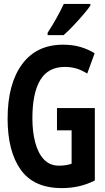

<svg xmlns="http://www.w3.org/2000/svg" viewBox="-20 -954 540 984"><path d="M297 10Q153 10 86 -84.5Q19 -179 19 -346Q19 -524 93 -624.5Q167 -725 303 -725Q353 -725 393 -713Q433 -701 465 -681L427 -577Q396 -596 369.5 -603.5Q343 -611 312 -611Q227 -611 186.5 -544Q146 -477 146 -348Q146 -279 160.5 -224Q175 -169 205 -137Q235 -105 282 -105Q320 -105 347 -115V-286H272V-400H466V-29Q424 -8 382.5 1Q341 10 297 10ZM224 -786Q250 -826 270.5 -863Q291 -900 307 -934H443V-925Q430 -906 406 -878Q382 -850 355.5 -822Q329 -794 306 -774H224Z"/></svg>

Font: Noto Sans Mono ExtraCondensed
Style: Bold
Weight: 700
Width: 2
Designer: Monotype Design Team
Foundry: Monotype Imaging Inc.
Version: Version 2.014